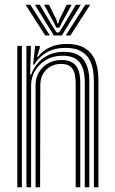

<svg xmlns="http://www.w3.org/2000/svg" viewBox="-20 -795 488 815"><path d="M378.5 0V-450Q378.5 -471.2 375 -495.8Q371.5 -520.2 359.6 -542.1Q347.8 -564 323.4 -577.9Q299 -591.8 257.5 -591.8Q212.5 -591.8 179 -573Q145.5 -554.2 125 -520.5H120.5L129.2 -600H148.8V-591L137 -554H141.2Q164 -582.5 194.4 -595.5Q224.8 -608.5 263 -608.5Q300.2 -608.5 324.8 -598.2Q349.2 -588 363.9 -570.9Q378.5 -553.8 385.9 -533.2Q393.2 -512.8 395.5 -491.9Q397.8 -471 397.8 -453V0ZM53.5 0V-600H72.8V0ZM131 0V-434.5Q131 -464 145.1 -488Q159.2 -512 184.1 -526.1Q209 -540.2 241.2 -540.2Q268 -540.2 284 -531.2Q300 -522.2 307.9 -507.8Q315.8 -493.2 318.2 -476.4Q320.8 -459.5 320.8 -443.8V0H301.2V-442.8Q301.2 -462.2 297.2 -480.8Q293.2 -499.2 279.9 -511.5Q266.5 -523.8 238.8 -523.8Q214.5 -523.8 194.6 -512.6Q174.8 -501.5 163.1 -481.9Q151.5 -462.2 151.2 -436L150.2 0ZM92.2 0V-600H111.5L107.8 -478.2H112.2Q129.5 -524 165.8 -549.6Q202 -575.2 251.8 -575Q309.8 -574.5 334.5 -542.1Q359.2 -509.8 359.2 -449V0H339.8V-446.8Q339.8 -501.8 318.1 -530.1Q296.5 -558.5 245.8 -558.5Q205.2 -558.5 175.1 -540.5Q145 -522.5 128.5 -493.9Q112 -465.2 112 -433.2V0ZM88.5 -774.8H108.8L191.8 -644.5H172ZM128.2 -774.8H149L202 -685.5L220 -657.2H231L248.8 -685.5L302 -774.8H322.8L242.5 -644.5H208.5ZM167.2 -774.8H188.2L219.5 -711.2L223 -696.2H228L231.5 -711.2L263.2 -774.8H284.2L243.5 -700.8L232 -677.5H219L207.8 -700.8ZM342.2 -774.8H362.5L279 -644.5H259.2Z"/></svg>

Font: Big Shoulders Inline Text Thin SemiBold
Style: Regular
Weight: 600
Version: Version 2.002